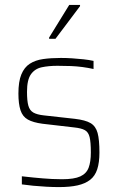

<svg xmlns="http://www.w3.org/2000/svg" viewBox="-20 -754 480 782"><path d="M220 8Q197 8 169 6.5Q141 5 115 2.5Q89 0 69 -3V-36Q95 -33 115.5 -31Q136 -29 154.5 -27.5Q173 -26 192 -25Q211 -24 233 -24Q282 -24 307 -35.5Q332 -47 341 -71Q350 -95 350 -133Q350 -175 345 -195.5Q340 -216 325.5 -224Q311 -232 282 -235L153 -250Q115 -255 93.5 -267Q72 -279 63.5 -305Q55 -331 55 -373Q55 -422 67 -451Q79 -480 101.5 -494.5Q124 -509 156 -513.5Q188 -518 228 -518Q250 -518 273.5 -516.5Q297 -515 320 -512.5Q343 -510 361 -506V-473Q338 -478 315.5 -481Q293 -484 268.5 -485Q244 -486 214 -486Q178 -486 150 -480Q122 -474 106 -451.5Q90 -429 90 -380Q90 -343 95.5 -323.5Q101 -304 116 -295.5Q131 -287 159 -284L285 -270Q328 -265 349 -252.5Q370 -240 377.5 -212.5Q385 -185 385 -133Q385 -92 376 -64.5Q367 -37 347 -21.5Q327 -6 296 1Q265 8 220 8ZM180 -596V-601L262 -734H306V-729L206 -596Z"/></svg>

Font: Saira SemiCondensed Thin
Style: Regular
Weight: 250
Width: 4
Designer: Hector Gatti with collaboration of the Omnibus-Type team
Foundry: Omnibus-Type
Version: Version 1.101